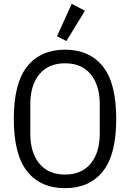

<svg xmlns="http://www.w3.org/2000/svg" viewBox="-20 -969 678 1001"><path d="M319 12Q192 12 122 -75Q52 -162 52 -349Q52 -536 122 -623Q192 -710 319 -710Q446 -710 516 -623Q586 -536 586 -349Q586 -162 516 -75Q446 12 319 12ZM319 -59Q406 -59 453 -116.5Q500 -174 500 -271V-427Q500 -524 453 -581.5Q406 -639 319 -639Q232 -639 185 -581.5Q138 -524 138 -427V-271Q138 -174 185 -116.5Q232 -59 319 -59ZM326 -755 277 -780 354 -949 423 -913Z"/></svg>

Font: IBM Plex Sans Cond
Style: Regular
Weight: 400
Width: 3
Designer: Mike Abbink, Paul van der Laan, Pieter van Rosmalen
Foundry: Bold Monday
Version: Version 1.3